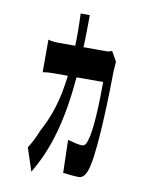

<svg xmlns="http://www.w3.org/2000/svg" viewBox="-82 -700 664 846"><g transform="rotate(10 250.0 -277.0)"><path d="M251 -639H210C211 -621 212 -574 212 -556C212 -535 212 -514 211 -495H136C120 -495 104 -497 90 -501V-355C104 -358 120 -359 136 -359H202C189 -248 164 -173 125 -101C115 -75 97 -38 83 -18L117 85C186 -29 224 -165 241 -359H360C360 -259 355 -140 340 -96C335 -77 328 -68 316 -68C301 -68 274 -75 252 -81L256 66C276 68 307 72 326 72C349 72 363 48 371 5C391 -91 396 -322 397 -413C398 -422 399 -444 400 -457L375 -501C368 -497 361 -495 350 -495H248C249 -516 250 -537 250 -559Z"/></g></svg>

Font: 寒蝉无机体 CompactMedium
Style: Regular
Weight: 500
Width: 3
Designer: ChillTanhei {Warren2060}; 
Source Han Sans {Ryoko NISHIZUKA 西塚涼子 (kana, bopomofo & ideographs); Paul D. Hunt (Latin, Gre
Foundry: ChillType&Adobe
Version: Version 1.000;Glyphs 3.1.1 (3135)